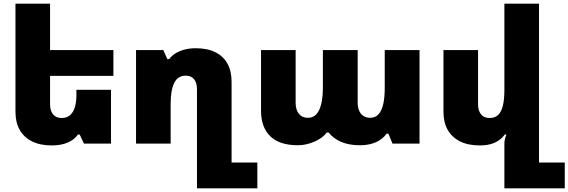

<svg xmlns="http://www.w3.org/2000/svg" viewBox="-20 -780 3088 1043"><path d="M583 -292V0H436L413 -49H403Q389 -29 368 -16Q347 -3 320 3.5Q293 10 261 10Q198 10 154 -12Q110 -34 87 -74.5Q64 -115 64 -173V-760H252V-213Q252 -179 268 -159Q284 -139 315 -139Q345 -139 362.5 -156Q380 -173 387.5 -200.5Q395 -228 395 -260V-292ZM153 -508H596V-368H153Z M1050 243V-295Q1050 -330 1034.5 -349.5Q1019 -369 989 -369Q946 -369 926.5 -329.5Q907 -290 907 -216V0H719V-508H867L889 -459H899Q914 -479 936.5 -492Q959 -505 986 -511.5Q1013 -518 1043 -518Q1106 -518 1149.5 -496.5Q1193 -475 1215.5 -434.5Q1238 -394 1238 -336V103H1378V243Z M1598 9Q1498 9 1448 -40Q1398 -89 1398 -178V-508H1586V-221Q1586 -184 1603.5 -162Q1621 -140 1652 -140Q1694 -140 1714 -183Q1734 -226 1734 -302V-508H1923V-221Q1923 -197 1931 -178.5Q1939 -160 1954.5 -150Q1970 -140 1991 -140Q2019 -140 2036.5 -159.5Q2054 -179 2062 -215Q2070 -251 2070 -302V-508H2259V0H2112L2090 -54H2080Q2065 -33 2043.5 -19Q2022 -5 1994.5 2Q1967 9 1935 9Q1877 9 1835 -8.5Q1793 -26 1765 -60H1755Q1733 -30 1688 -10.5Q1643 9 1598 9Z M2908 103H3048V243H2720V-1Q2720 -12 2723 -24.5Q2726 -37 2731 -49H2722Q2707 -29 2687.5 -16Q2668 -3 2643 3.5Q2618 10 2586 10Q2523 10 2479 -12Q2435 -34 2412 -74.5Q2389 -115 2389 -173V-508H2577V-213Q2577 -179 2593 -159Q2609 -139 2640 -139Q2670 -139 2687.5 -157Q2705 -175 2712.5 -209Q2720 -243 2720 -292V-760H2908Z"/></svg>

Font: Noto Sans Armenian Black
Style: Regular
Weight: 900
Version: Version 2.007